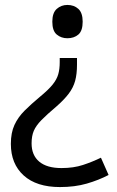

<svg xmlns="http://www.w3.org/2000/svg" viewBox="-20 -566 474 778"><path d="M292 -331V-304Q292 -266 284.5 -238.5Q277 -211 258.5 -186.5Q240 -162 208 -134Q170 -102 148 -79.5Q126 -57 117 -36Q108 -15 108 15Q108 63 139 89Q170 115 229 115Q278 115 316 102.5Q354 90 389 73L420 143Q380 164 331.5 178Q283 192 223 192Q128 192 76 145Q24 98 24 17Q24 -28 38.5 -59.5Q53 -91 79.5 -117.5Q106 -144 142 -174Q176 -202 193 -223Q210 -244 216 -265Q222 -286 222 -314V-331ZM315 -478Q315 -441 297.5 -426Q280 -411 253 -411Q228 -411 210 -426Q192 -441 192 -478Q192 -514 210 -530Q228 -546 253 -546Q280 -546 297.5 -530Q315 -514 315 -478Z"/></svg>

Font: Noto Sans
Style: Regular
Weight: 400
Designer: Monotype Design Team
Foundry: Monotype Imaging Inc.
Version: Version 1.902